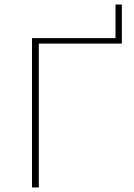

<svg xmlns="http://www.w3.org/2000/svg" viewBox="-20 -826 589 846"><path d="M489 -806H517V-634H151V0H121V-658H489Z"/></svg>

Font: EauTestInfant Extralight
Style: Regular
Weight: 250
Designer: Christian Thalmann (Catharsis Fonts)
Version: Version 0.001;PS 000.001;hotconv 1.0.88;makeotf.lib2.5.64775